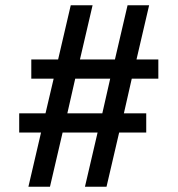

<svg xmlns="http://www.w3.org/2000/svg" viewBox="-20 -710 675 730"><path d="M53 -206V-279H153L184 -411H99V-484H201L249 -690H332L284 -484H417L465 -690H547L499 -484H582V-411H481L451 -279H536V-206H433L385 0H303L351 -206H218L170 0H88L136 -206ZM236 -279H369L399 -411H266Z"/></svg>

Font: Radio Canada Condensed
Style: Regular
Weight: 400
Width: 3
Designer: Charles Daoud, Etienne Aubert Bonn, Alexandre Saumier Demers, Jacques Le Bailly
Foundry: Radio-Canada
Version: Version 2.104; ttfautohint (v1.8.4.7-5d5b);gftools[0.9.28.de